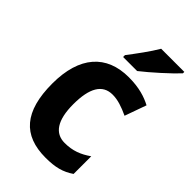

<svg xmlns="http://www.w3.org/2000/svg" viewBox="-234 -940 938 938"><g transform="rotate(45 235.5 -471.0)"><path d="M457 -849V-859H297C271 -814 227 -755 194 -712V-699H291C340 -737 423 -812 457 -849ZM274 -83C341 -83 383 -94 427 -124V-246C384 -216 344 -200 289 -200C222 -200 185 -253 185 -364C185 -475 218 -533 288 -533C324 -533 359 -521 402 -501L442 -613C404 -633 356 -649 284 -649C130 -649 41 -551 41 -363C41 -170 119 -83 274 -83Z"/></g></svg>

Font: Noto Sans Kannada UI SemiCondensed
Style: Bold
Weight: 700
Width: 4
Designer: Jelle Bosma - Monotype Design Team
Foundry: Monotype Imaging Inc.
Version: Version 2.005